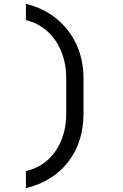

<svg xmlns="http://www.w3.org/2000/svg" viewBox="-20 -860 640 1000"><path d="M115 120V31Q180 16 227 -25.5Q274 -67 299.5 -130Q325 -193 325 -270V-450Q325 -529 299 -592Q273 -655 226 -697.5Q179 -740 115 -755V-840Q208 -817 275 -762Q342 -707 378.5 -627.5Q415 -548 415 -450V-270Q415 -121 336 -18Q257 85 115 120Z"/></svg>

Font: JetBrains Mono Zero
Style: Regular-Zero
Weight: 400
Designer: Philipp Nurullin, Konstantin Bulenkov
Foundry: JetBrains
Version: Version 2.211